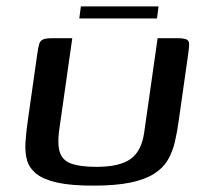

<svg xmlns="http://www.w3.org/2000/svg" viewBox="-20 -580 648 603"><path d="M542 -206Q537 -168 529.5 -135.5Q522 -103 507 -77.5Q492 -52 463.5 -34Q435 -16 389 -6.5Q343 3 273 3Q203 3 160 -6.5Q117 -16 94.5 -34Q72 -52 65 -76.5Q58 -101 60 -132.5Q62 -164 67 -199L97 -410Q100 -431 103 -441.5Q106 -452 115 -456Q124 -460 143 -460H207L165 -165Q160 -121 169.5 -97.5Q179 -74 207 -65Q235 -56 283 -56Q356 -56 390.5 -81Q425 -106 433 -165L475 -460H537Q558 -460 566 -456Q574 -452 574 -441.5Q574 -431 571 -410ZM229 -522 234 -560H478L473 -522Z"/></svg>

Font: Genos Medium
Style: Italic
Weight: 500
Italic angle: -8°
Designer: Robert E. Leuschke
Foundry: Robert E. Leuschke
Version: Version 1.010